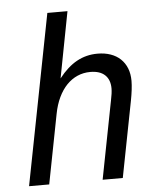

<svg xmlns="http://www.w3.org/2000/svg" viewBox="-54 -806 709 853"><g transform="rotate(-5 301.0 -380.0)"><path d="M189 -759.8H278.8L222.2 -464.8Q260.3 -513.7 302.5 -536.9Q344.7 -560.1 395 -560.1Q427.2 -560.1 453.1 -551Q479 -542 497.3 -524.7Q515.6 -507.3 525.4 -482.7Q535.2 -458 535.2 -426.8Q535.2 -409.7 532.5 -387Q529.8 -364.3 524.9 -338.9L459 0H369.1L435.1 -339.4Q436 -341.8 436.5 -346.2Q443.8 -380.4 443.8 -400.9Q443.8 -439.5 421.4 -460.7Q398.9 -481.9 356 -481.9Q325.2 -481.9 298.6 -470.2Q272 -458.5 250.7 -436.5Q229.5 -414.6 214.1 -382.3Q198.7 -350.1 190.9 -309.1L130.9 0H41Z"/></g></svg>

Font: Hack
Style: Italic
Weight: 400
Italic angle: -11°
Monospace: yes
Designer: Christopher Simpkins
Foundry: Christopher Simpkins
Version: Version 2.019; ttfautohint (v1.4.1) -l 4 -r 80 -G 350 -x 0 -